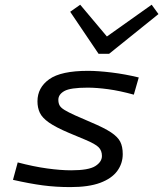

<svg xmlns="http://www.w3.org/2000/svg" viewBox="-20 -771 682 802"><path d="M492.7 -127.3Q492.7 -88.1 469.6 -56.6Q446.5 -25.2 398.4 -7.3Q350.3 10.5 273.7 10.5Q213.1 10.5 158.8 3.3Q104.5 -3.9 34.2 -19.8L54 -92.6Q120.4 -75.1 176.7 -67.4Q232.9 -59.6 277.3 -59.6Q350.2 -59.6 378 -77.2Q405.8 -94.8 405.8 -119.7Q405.8 -141.6 392.2 -155.6Q378.6 -169.7 334.6 -188L268.6 -215.6Q213.1 -239.1 184.7 -259Q156.3 -278.9 146.4 -299.9Q136.5 -321 136.5 -347.7Q136.5 -404.9 185.6 -440Q234.7 -475.1 347.7 -475.1Q388.9 -475.1 446 -468.2Q503 -461.2 559.6 -447.4L539 -375.6Q480.4 -391.8 431.8 -398.4Q383.2 -404.9 346.2 -404.9Q273.9 -404.9 248.8 -390.7Q223.7 -376.5 223.7 -354.3Q223.7 -339.8 229.2 -330.2Q234.8 -320.5 249.9 -311.4Q265 -302.2 294 -289L359 -260.7Q414.8 -237.2 443.3 -218.4Q471.8 -199.5 482.3 -179Q492.7 -158.5 492.7 -127.3ZM641.9 -712.2 435.8 -546.3H405L411.8 -608.1L613.5 -751.3ZM273.2 -721.8 315 -751.3 435.4 -608.1 422.4 -546.3H391.7Z"/></svg>

Font: Intel One Mono Light
Style: Italic
Weight: 300
Italic angle: -16°
Monospace: yes
Designer: Fred Shallcrass
Foundry: Frere-Jones Type LLC
Version: Version 1.004